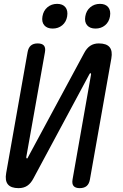

<svg xmlns="http://www.w3.org/2000/svg" viewBox="-20 -965 640 995"><path d="M446 -35Q442 -12 429 -1Q416 10 393 10Q371 10 361.5 -1Q352 -12 356 -35L452 -580Q451 -586 449 -586Q447 -586 446 -584.5Q445 -583 443 -580L153 -40Q140 -15 121.5 -2.5Q103 10 76 10Q37 10 21 -9.5Q5 -29 12 -68L123 -695Q127 -718 140 -729Q153 -740 175 -740Q198 -740 207.5 -729Q217 -718 213 -695L116 -150Q117 -144 119 -144Q122 -144 123 -145.5Q124 -147 125 -150L416 -690Q429 -715 447.5 -727.5Q466 -740 492 -740Q532 -740 548 -720.5Q564 -701 557 -662ZM475 -817Q446 -817 431.5 -834Q417 -851 422 -880Q427 -910 448 -927.5Q469 -945 498 -945Q527 -945 541 -927.5Q555 -910 550 -880Q545 -851 524.5 -834Q504 -817 475 -817ZM253 -817Q224 -817 209.5 -834Q195 -851 200 -880Q205 -910 226 -927.5Q247 -945 276 -945Q305 -945 319 -927.5Q333 -910 328 -880Q323 -851 302.5 -834Q282 -817 253 -817Z"/></svg>

Font: Maple Mono
Style: Italic
Weight: 400
Italic angle: -10°
Monospace: yes
Designer: subframe7536
Version: Version 7.300